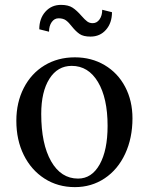

<svg xmlns="http://www.w3.org/2000/svg" viewBox="-20 -752 610 787"><path d="M47 -257Q47 -332 77.5 -391.5Q108 -451 162.5 -484Q217 -517 287 -517Q355 -517 409 -485Q463 -453 493 -396Q523 -339 523 -267Q523 -186 493 -121.5Q463 -57 409 -21Q355 15 287 15Q217 15 162.5 -20Q108 -55 77.5 -116.5Q47 -178 47 -257ZM421 -236Q421 -350 381.5 -416Q342 -482 274 -482Q216 -482 182.5 -429Q149 -376 149 -285Q149 -162 189.5 -91Q230 -20 300 -20Q356 -20 388.5 -78Q421 -136 421 -236ZM230 -732Q260 -732 277.5 -720.5Q295 -709 314 -687Q328 -671 337.5 -664Q347 -657 360 -657Q377 -657 388 -672.5Q399 -688 399 -712L439 -702Q439 -658 414.5 -630Q390 -602 351 -602Q322 -602 306.5 -612.5Q291 -623 275 -643Q262 -660 250.5 -668.5Q239 -677 220 -677Q203 -677 192 -661.5Q181 -646 181 -622L141 -632Q141 -676 166 -704Q191 -732 230 -732Z"/></svg>

Font: Wittgenstein
Style: Regular
Weight: 400
Designer: Jörg Drees
Foundry: Jörg Drees
Version: Version 1.003;Glyphs 3.1.2 (3151)